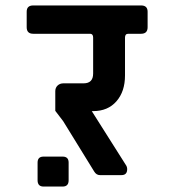

<svg xmlns="http://www.w3.org/2000/svg" viewBox="-20 -643 640 705"><path d="M232 -46V19Q232 42 210 42H140Q118 42 118 19V-46Q118 -68 140 -68H210Q232 -68 232 -46ZM322 -373V-505Q322 -518 312 -519H102Q78 -519 78 -543V-600Q78 -623 102 -623H498Q522 -623 522 -600V-543Q522 -519 498 -519H451Q439 -519 439 -505V-366Q439 -307 407.5 -271Q376 -235 322 -235H317L441 -39Q447 -31 447 -22Q447 0 426 0H347Q334 0 326 -13L212 -198L183 -236V-308Q183 -321 191.5 -329Q200 -337 213 -337H287Q322 -337 322 -373Z"/></svg>

Font: RajdhaniMono
Style: Bold
Weight: 700
Monospace: yes
Designer: Satya Rajpurohit, Jyotish Sonowal
Foundry: Indian Type Foundry
Version: Version 1.201;PS 1.0;hotconv 1.0.78;makeotf.lib2.5.61930; tt